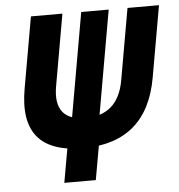

<svg xmlns="http://www.w3.org/2000/svg" viewBox="-51 -741 735 789"><g transform="rotate(-5 317.0 -346.5)"><path d="M271.5 -135.3Q7.3 -135.3 53.7 -398.9L105.5 -693.4H235.4L183.6 -398.9Q158.7 -257.8 293 -257.8Q427.2 -257.8 452.1 -398.9L503.9 -693.4H633.8L582 -398.9Q535.6 -135.3 271.5 -135.3ZM217.8 -198.7H347.7L312.5 0H182.6ZM339.4 -198.7H226.1L313 -693.4H426.3Z"/></g></svg>

Font: Cascadia Mono NF
Style: Italic
Weight: 400
Italic angle: -10°
Monospace: yes
Designer: Aaron Bell
Foundry: Saja Typeworks
Version: Version 2404.023